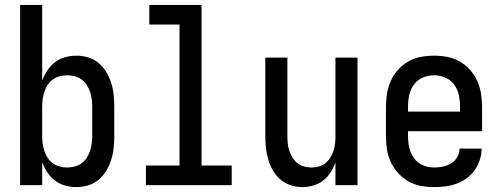

<svg xmlns="http://www.w3.org/2000/svg" viewBox="-20 -755 2040 783"><path d="M291 8Q268 8 245 1.5Q222 -5 204 -19Q186 -33 173 -52.5Q160 -72 152 -94V0H62V-735H152V-426Q160 -448 173 -467.5Q186 -487 204 -501Q222 -515 245 -521.5Q268 -528 291 -528Q316 -528 339.5 -521Q363 -514 382 -498Q401 -482 413.5 -461Q426 -440 433.5 -416.5Q441 -393 443.5 -368.5Q446 -344 446 -320V-200Q446 -176 443.5 -151.5Q441 -127 433.5 -103.5Q426 -80 413.5 -59Q401 -38 382 -22Q363 -6 339.5 1Q316 8 291 8ZM254 -72Q269 -72 284.5 -76Q300 -80 312.5 -89Q325 -98 333.5 -111Q342 -124 347 -139Q352 -154 354 -169.5Q356 -185 356 -200V-320Q356 -335 354 -350.5Q352 -366 347 -381Q342 -396 333.5 -409Q325 -422 312.5 -431Q300 -440 284.5 -444Q269 -448 254 -448Q239 -448 223.5 -444Q208 -440 195.5 -431Q183 -422 174.5 -409Q166 -396 161 -381Q156 -366 154 -350.5Q152 -335 152 -320V-200Q152 -185 154 -169.5Q156 -154 161 -139Q166 -124 174.5 -111Q183 -98 195.5 -89Q208 -80 223.5 -76Q239 -72 254 -72Z M575 0V-80H712V-655H589V-735H802V-80H925V0Z M1213 8Q1189 8 1165.5 0.5Q1142 -7 1123.5 -23Q1105 -39 1093 -60Q1081 -81 1074 -104.5Q1067 -128 1064.5 -152Q1062 -176 1062 -200V-520H1152V-200Q1152 -185 1153.5 -169.5Q1155 -154 1160 -139.5Q1165 -125 1173 -112Q1181 -99 1193 -89.5Q1205 -80 1220 -76Q1235 -72 1250 -72Q1265 -72 1280 -76Q1295 -80 1307 -89.5Q1319 -99 1327 -112Q1335 -125 1340 -139.5Q1345 -154 1346.5 -169.5Q1348 -185 1348 -200V-520H1438V0H1348V-93Q1341 -72 1328.5 -52.5Q1316 -33 1298 -19Q1280 -5 1258 1.5Q1236 8 1213 8Z M1750 8Q1723 8 1696 3Q1669 -2 1645.5 -15.5Q1622 -29 1603.5 -49.5Q1585 -70 1573.5 -94.5Q1562 -119 1558 -146Q1554 -173 1554 -200V-320Q1554 -347 1558.5 -374Q1563 -401 1574 -425.5Q1585 -450 1603.5 -470.5Q1622 -491 1645.5 -504.5Q1669 -518 1696 -523Q1723 -528 1750 -528Q1777 -528 1804 -523Q1831 -518 1854.5 -504.5Q1878 -491 1896.5 -470.5Q1915 -450 1926 -425.5Q1937 -401 1941.5 -374Q1946 -347 1946 -320V-220H1644V-200Q1644 -176 1649 -153Q1654 -130 1668 -110.5Q1682 -91 1704 -81.5Q1726 -72 1750 -72Q1768 -72 1786 -75.5Q1804 -79 1819.5 -88.5Q1835 -98 1844.5 -114Q1854 -130 1854 -149H1944Q1944 -125 1936.5 -102.5Q1929 -80 1915.5 -61Q1902 -42 1883 -28Q1864 -14 1842 -6Q1820 2 1796.5 5Q1773 8 1750 8ZM1644 -300H1856V-320Q1856 -344 1851 -367.5Q1846 -391 1832 -410Q1818 -429 1796 -438.5Q1774 -448 1750 -448Q1726 -448 1704 -438.5Q1682 -429 1668 -410Q1654 -391 1649 -367.5Q1644 -344 1644 -320Z"/></svg>

Font: Iosevka Medium
Style: Regular
Weight: 500
Monospace: yes
Designer: Belleve Invis
Foundry: Belleve Invis
Version: Version 32.5.0; ttfautohint (v1.8.4)